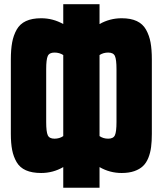

<svg xmlns="http://www.w3.org/2000/svg" viewBox="-20 -887 769 907"><path d="M450.2 -97.7V0H278.8V-97.7Q230.5 -69.8 174.3 -69.8Q131.3 -69.8 102.5 -82.5Q73.7 -95.2 58.6 -121.1Q43.5 -147 37.4 -178.5Q31.2 -210 31.2 -254.4V-606Q31.2 -653.3 37.4 -686.5Q43.5 -719.7 58.6 -746.8Q73.7 -773.9 102.5 -787.4Q131.3 -800.8 174.3 -800.8Q230 -800.8 278.8 -773.4V-867.2H450.2V-773.4Q499 -800.8 554.7 -800.8Q597.7 -800.8 626.2 -787.4Q654.8 -773.9 669.9 -746.8Q685.1 -719.7 691.2 -686.5Q697.3 -653.3 697.3 -606V-254.4Q697.3 -219.2 693.8 -192.4Q690.4 -165.5 680.9 -141.6Q671.4 -117.7 655.5 -102.5Q639.6 -87.4 614.5 -78.6Q589.4 -69.8 554.7 -69.8Q498.5 -69.8 450.2 -97.7ZM278.8 -244.1V-627Q260.7 -638.7 237.3 -638.7Q212.9 -638.7 205.6 -622.3Q198.2 -606 198.2 -560.1V-310.5Q198.2 -264.6 205.6 -248.3Q212.9 -231.9 237.3 -231.9Q261.2 -231.9 278.8 -244.1ZM450.2 -627V-244.1Q467.8 -231.9 491.2 -231.9Q515.6 -231.9 522.9 -248.3Q530.3 -264.6 530.3 -310.5V-560.1Q530.3 -606 522.9 -622.3Q515.6 -638.7 491.2 -638.7Q468.3 -638.7 450.2 -627Z"/></svg>

Font: Anton
Style: Regular
Weight: 400
Designer: Vernon Adams, Tural Alisoy
Foundry: Vernon Adams
Version: Version 2.300